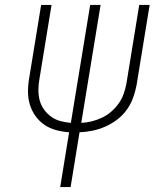

<svg xmlns="http://www.w3.org/2000/svg" viewBox="-20 -755 640 775"><path d="M223 0 259 -221Q232 -223 206 -230Q180 -237 159 -251.5Q138 -266 123 -287Q108 -308 100.5 -333Q93 -358 93 -385.5Q93 -413 98 -441L146 -735H188L139 -435Q135 -413 135 -391Q135 -369 140.5 -349Q146 -329 158 -312.5Q170 -296 186.5 -284Q203 -272 223.5 -266.5Q244 -261 266 -259L344 -735H386L308 -259Q329 -260 349.5 -265Q370 -270 390.5 -279.5Q411 -289 428 -303.5Q445 -318 458 -336Q471 -354 478.5 -374.5Q486 -395 490 -416L542 -735H584L531 -410Q526 -384 516.5 -358.5Q507 -333 491 -311Q475 -289 452.5 -272Q430 -255 405 -244Q380 -233 353.5 -227.5Q327 -222 301 -221L265 0Z"/></svg>

Font: Iosevka Extralight Extended
Style: Italic
Weight: 200
Width: 7
Italic angle: -9°
Monospace: yes
Designer: Belleve Invis
Foundry: Belleve Invis
Version: Version 32.5.0; ttfautohint (v1.8.4)